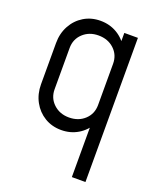

<svg xmlns="http://www.w3.org/2000/svg" viewBox="-134 -596 717 876"><g transform="rotate(20 224.0 -157.5)"><path d="M388 -1V200H322V-1ZM322 -500H388V0H322ZM45 -350H111V-150H45ZM111 -150Q111 -107 141 -79Q171 -51 216 -51L202 15Q157 15 121.5 -6.5Q86 -28 65.5 -65.5Q45 -103 45 -150ZM360 -150Q360 -103 339.5 -65.5Q319 -28 283 -6.5Q247 15 202 15L216 -51Q262 -51 292 -79Q322 -107 322 -150ZM111 -350H45Q45 -397 65.5 -434.5Q86 -472 121.5 -493.5Q157 -515 202 -515L216 -449Q171 -449 141 -421Q111 -393 111 -350ZM360 -350H322Q322 -393 292 -421Q262 -449 216 -449L202 -515Q247 -515 283 -493.5Q319 -472 339.5 -434.5Q360 -397 360 -350Z"/></g></svg>

Font: Akshar Light Light
Style: Regular
Weight: 300
Version: Version 1.100